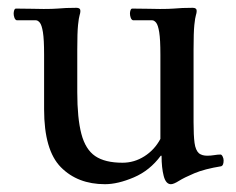

<svg xmlns="http://www.w3.org/2000/svg" viewBox="-20 -459 605 492"><path d="M178 -223Q178 -156 188.5 -116Q199 -76 224 -59Q249 -42 294 -42Q324 -42 350 -58.5Q376 -75 391 -103V-319Q391 -358 388 -376.5Q385 -395 380 -401Q375 -407 370 -407H321Q317 -408 315 -413.5Q313 -419 313 -424Q313 -429 314.5 -433Q316 -437 319 -437Q344 -437 360.5 -436.5Q377 -436 390 -436Q413 -436 425 -437Q437 -438 447.5 -438.5Q458 -439 474 -439Q484 -439 484 -431Q484 -426 482 -420Q480 -414 478 -395Q476 -376 476 -332V-146Q476 -112 478.5 -93Q481 -74 490 -66Q498 -60 511 -60Q520 -60 529 -61.5Q538 -63 545 -63Q548 -63 550.5 -58Q553 -53 553 -48Q553 -35 547 -33Q504 -26 478 -15Q452 -4 438.5 4.5Q425 13 418 13Q405 13 399.5 -8Q394 -29 394 -60H392Q364 -22 323 -4.5Q282 13 249 13Q179 13 136 -30.5Q93 -74 93 -179V-319Q93 -358 90 -376.5Q87 -395 82 -401Q77 -407 72 -407H23Q19 -408 17 -413.5Q15 -419 15 -424Q15 -429 16.5 -433Q18 -437 21 -437Q46 -437 62.5 -436.5Q79 -436 92 -436Q115 -436 127 -437Q139 -438 149.5 -438.5Q160 -439 176 -439Q186 -439 186 -431Q186 -426 184 -420Q182 -414 180 -395Q178 -376 178 -332Z"/></svg>

Font: Sedan SC
Style: Regular
Weight: 400
Designer: Sebastian Salazar
Foundry: Sebastian Salazar
Version: Version 1.100; ttfautohint (v1.8.4.7-5d5b)